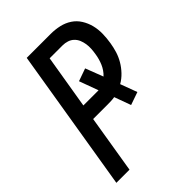

<svg xmlns="http://www.w3.org/2000/svg" viewBox="-215 -832 930 930"><g transform="rotate(-45 250.0 -367.5)"><path d="M22 0 143 -735H308Q338 -735 366.5 -728.5Q395 -722 418.5 -706.5Q442 -691 457 -667Q472 -643 479 -615.5Q486 -588 485.5 -558Q485 -528 480 -498Q476 -473 468.5 -448.5Q461 -424 447.5 -401Q434 -378 415 -358Q396 -338 373 -325L405 -239L339 -216L308 -301Q296 -299 284 -298.5Q272 -298 261 -298H161L112 0ZM174 -378H278L242 -476L307 -499L342 -408Q353 -418 361.5 -430.5Q370 -443 375.5 -456Q381 -469 385 -483Q389 -497 391 -511Q394 -528 395 -545Q396 -562 393.5 -578Q391 -594 385 -608.5Q379 -623 367.5 -634Q356 -645 340.5 -650Q325 -655 308 -655H220Z"/></g></svg>

Font: Iosevka Curly Medium
Style: Italic
Weight: 500
Italic angle: -9°
Monospace: yes
Designer: Belleve Invis
Foundry: Belleve Invis
Version: Version 22.1.2; ttfautohint (v1.8.4)